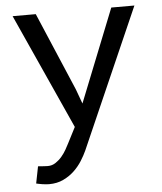

<svg xmlns="http://www.w3.org/2000/svg" viewBox="-53 -574 706 835"><g transform="rotate(-5 300.0 -157.0)"><path d="M279.3 -187.5 302.7 -123.5 463.9 -528.3H564.9L296.9 81.5Q287.6 102.1 273.2 125Q258.8 147.9 238.3 167.5Q217.8 187 190.4 200.2Q163.1 213.4 127.4 213.4Q121.1 213.4 113.3 212.6Q105.5 211.9 97.7 210.7Q89.8 209.5 83 208Q76.2 206.5 71.8 205.6L86.4 131.8Q89.8 131.8 95.7 132.3Q101.6 132.8 107.9 133.3Q114.3 133.8 120.1 134Q126 134.3 129.4 134.3Q147.9 134.3 163.3 124Q178.7 113.8 190.7 99.6Q202.6 85.4 211.2 70.3Q219.7 55.2 224.6 45.4L260.7 -24.9L33.2 -528.3H134.3Z"/></g></svg>

Font: Roboto Mono
Style: Regular
Weight: 400
Designer: Google
Version: Version 2.000985; 2015; ttfautohint (v1.3)